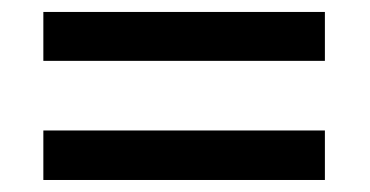

<svg xmlns="http://www.w3.org/2000/svg" viewBox="-20 -511 612 318"><path d="M518.1 -410.2V-491.2H51.8V-410.2ZM518.1 -212.9V-294.9H51.8V-212.9Z"/></svg>

Font: Noto Reveo Sans
Style: Regular
Weight: 500
Designer: Monotype Design Team
Foundry: Monotype Imaging Inc.
Version: Version 2.007